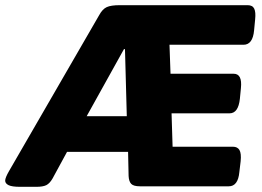

<svg xmlns="http://www.w3.org/2000/svg" viewBox="-48 -720 1011 742"><path d="M30 2Q-2 2 -15 -4.5Q-28 -11 -28 -22Q-28 -33 -13 -59L335 -661Q348 -685 364.5 -692.5Q381 -700 415 -700H909Q928 -700 934.5 -686.5Q941 -673 938 -645L934 -603Q929 -547 893 -547H607L611 -435H855Q889 -435 883 -379L879 -338Q873 -282 839 -282H615L619 -153H852Q870 -153 877.5 -140Q885 -127 882 -97L877 -55Q872 0 836 0H493Q468 0 459 -9.5Q450 -19 449 -40L447 -133H211L155 -30Q144 -11 131 -4.5Q118 2 92 2ZM431 -530 287 -271H442L435 -530Z"/></svg>

Font: Asap Semi Expanded Semi Expanded ExtraBold
Style: Italic
Weight: 800
Width: 6
Italic angle: -6°
Designer: Pablo Cosgaya
Foundry: Omnibus-Type
Version: Version 3.001; ttfautohint (v1.8.4.7-5d5b)